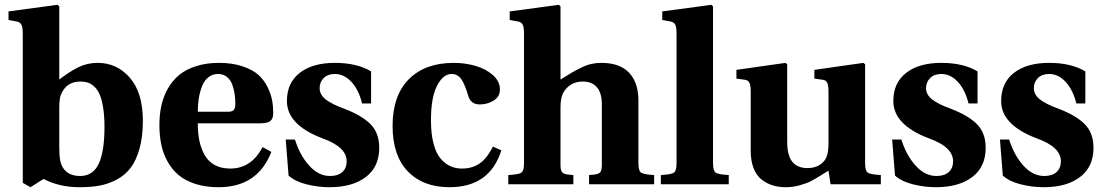

<svg xmlns="http://www.w3.org/2000/svg" viewBox="-20 -762 4563 794"><path d="M225.1 -153.8Q225.1 -118.2 229 -98.1Q234.4 -68.8 255.1 -51.5Q275.9 -34.2 311 -34.2Q365.2 -34.2 388.7 -85.7Q412.1 -137.2 412.1 -236.8Q412.1 -284.2 406.2 -318.8Q400.4 -353.5 391.1 -373.5Q381.8 -393.6 368.2 -405.5Q354.5 -417.5 341.3 -421.1Q328.1 -424.8 312 -424.8Q252.9 -424.8 231 -368.2Q225.1 -351.1 225.1 -312ZM15.1 -679.2V-714.8L217.8 -742.2L225.1 -735.8V-433.1Q268.1 -466.3 304.4 -484.1Q340.8 -502 383.8 -502Q463.9 -502 517.3 -440.2Q570.8 -378.4 570.8 -262.2Q570.8 -196.3 556.9 -147Q543 -97.7 520 -67.6Q497.1 -37.6 462.6 -19.3Q428.2 -1 391.6 5.6Q355 12.2 309.1 12.2Q225.1 12.2 160.2 -22L106 12.2L74.2 -5.9V-621.1Q74.2 -649.4 68.6 -659.9Q63 -670.4 49.8 -672.9Z M797.9 -299.8H921.9Q939.5 -299.8 946.3 -306.6Q953.1 -313.5 953.1 -333Q953.1 -353.5 950.4 -372.6Q947.8 -391.6 940.7 -411.6Q933.6 -431.6 918.5 -443.8Q903.3 -456.1 881.8 -456.1Q858.4 -456.1 841.3 -442.1Q824.2 -428.2 815.2 -404.5Q806.2 -380.9 802 -354.7Q797.9 -328.6 797.9 -299.8ZM639.2 -245.1Q639.2 -288.6 647.5 -325.9Q655.8 -363.3 674.3 -396Q692.9 -428.7 720.9 -451.9Q749 -475.1 791 -488.5Q833 -502 885.7 -502Q940.9 -502 982.9 -487.8Q1024.9 -473.6 1048.3 -452.6Q1071.8 -431.6 1086.2 -402.3Q1100.6 -373 1105.2 -347.4Q1109.9 -321.8 1109.9 -293.9Q1109.9 -270.5 1097.2 -261.2Q1084.5 -252 1056.2 -252H797.9Q797.9 -210.9 804.9 -178.2Q812 -145.5 827.1 -119.4Q842.3 -93.3 868.9 -79.1Q895.5 -64.9 932.1 -64.9Q1019.5 -64.9 1065.9 -153.8L1102.1 -133.8Q1045.4 12.2 883.8 12.2Q829.6 12.2 787.1 -1.7Q744.6 -15.6 717.3 -39.1Q689.9 -62.5 671.9 -95.9Q653.8 -129.4 646.5 -166Q639.2 -202.6 639.2 -245.1Z M1161.6 -185.1H1199.7Q1220.2 -119.6 1258.8 -76.9Q1297.4 -34.2 1344.7 -34.2Q1377.4 -34.2 1395.5 -50.3Q1413.6 -66.4 1413.6 -95.2Q1413.6 -154.3 1313.5 -189.9Q1166.5 -245.6 1166.5 -344.2Q1166.5 -419.4 1219.5 -460.7Q1272.5 -502 1364.7 -502Q1456.5 -502 1514.6 -466.8V-334H1477.5Q1463.4 -391.1 1433.1 -423.6Q1402.8 -456.1 1364.7 -456.1Q1335.4 -456.1 1318.6 -439.2Q1301.8 -422.4 1301.8 -397.9Q1301.8 -370.1 1327.6 -350.3Q1353.5 -330.6 1402.3 -313Q1476.6 -284.7 1512.5 -248.3Q1548.3 -211.9 1548.3 -150.9Q1548.3 -71.8 1492.7 -29.8Q1437 12.2 1342.8 12.2Q1294.9 12.2 1247.3 0.2Q1199.7 -11.7 1173.3 -36.1Z M1603.5 -241.2Q1603.5 -367.2 1671.4 -435.1Q1738.3 -502 1856.4 -502Q1903.3 -502 1946 -489.7Q1988.8 -477.5 2018.1 -451.7Q2047.4 -425.8 2047.4 -392.1Q2047.4 -361.8 2021.2 -345.9Q1995.1 -330.1 1964.4 -330.1Q1926.8 -330.1 1916.5 -365.2Q1902.8 -413.1 1887.7 -434.6Q1872.6 -456.1 1847.2 -456.1Q1812.5 -456.1 1787.4 -407.5Q1762.2 -358.9 1762.2 -265.1Q1762.2 -209 1772.7 -168.5Q1783.2 -127.9 1802 -106.2Q1820.8 -84.5 1842.5 -74.7Q1864.3 -64.9 1890.1 -64.9Q1932.6 -64.9 1963.1 -85.7Q1993.7 -106.4 2018.6 -155.8L2053.2 -140.1Q2005.4 12.2 1838.4 12.2Q1730 12.2 1666.7 -53Q1603.5 -118.2 1603.5 -241.2Z M2082 0V-38.1Q2125.5 -40.5 2136.2 -48.1Q2147 -55.7 2147 -86.9V-621.1Q2147 -649.4 2141.6 -659.9Q2136.2 -670.4 2123 -672.9L2087.9 -679.2V-714.8L2291 -742.2L2297.9 -735.8V-433.1Q2328.1 -452.1 2343.3 -460.9Q2358.4 -469.7 2381.8 -481.4Q2405.3 -493.2 2425.3 -497.6Q2445.3 -502 2466.8 -502Q2543.5 -502 2581.8 -460.9Q2620.1 -419.9 2620.1 -347.2V-86.9Q2620.1 -55.7 2630.9 -48.1Q2641.6 -40.5 2685.1 -38.1V0H2416V-38.1L2437 -40Q2454.6 -41.5 2461.7 -49.1Q2468.8 -56.6 2468.8 -80.1V-332Q2468.8 -377 2448.5 -400.9Q2428.2 -424.8 2390.1 -424.8Q2360.8 -424.8 2339.8 -411.1Q2318.8 -397.5 2308.1 -376Q2297.9 -354.5 2297.9 -316.9V-80.1Q2297.9 -56.6 2305.2 -49.1Q2312.5 -41.5 2330.1 -40L2351.1 -38.1V0Z M2712.9 0V-38.1Q2756.3 -40.5 2767.1 -48.1Q2777.8 -55.7 2777.8 -86.9V-621.1Q2777.8 -649.4 2772.5 -659.9Q2767.1 -670.4 2753.9 -672.9L2718.8 -679.2V-714.8L2921.9 -742.2L2928.7 -735.8V-86.9Q2928.7 -55.7 2939.5 -48.1Q2950.2 -40.5 2993.7 -38.1V0Z M3025.4 -437V-473.1L3228.5 -502L3235.4 -496.1V-175.8Q3235.4 -118.7 3256.6 -92.8Q3277.8 -66.9 3319.3 -66.9Q3350.1 -66.9 3370.6 -80.6Q3391.1 -94.2 3398.4 -113.8Q3406.2 -133.8 3406.2 -169.9V-380.9Q3406.2 -409.7 3400.6 -420.2Q3395 -430.7 3382.3 -432.1L3347.7 -437V-473.1L3550.3 -502L3557.6 -496.1V-86.9Q3557.6 -55.7 3568.4 -48.1Q3579.1 -40.5 3622.6 -38.1V0H3414.6L3406.2 -56.2Q3399.4 -52.2 3374.8 -36.9Q3350.1 -21.5 3333.7 -12.9Q3317.4 -4.4 3288.3 3.9Q3259.3 12.2 3229.5 12.2Q3200.7 12.2 3176.3 4.9Q3151.9 -2.4 3130.4 -18.8Q3108.9 -35.2 3096.7 -65.7Q3084.5 -96.2 3084.5 -138.2V-380.9Q3084.5 -409.7 3078.9 -420.2Q3073.2 -430.7 3060.5 -432.1Z M3669.4 -185.1H3707.5Q3728 -119.6 3766.6 -76.9Q3805.2 -34.2 3852.5 -34.2Q3885.3 -34.2 3903.3 -50.3Q3921.4 -66.4 3921.4 -95.2Q3921.4 -154.3 3821.3 -189.9Q3674.3 -245.6 3674.3 -344.2Q3674.3 -419.4 3727.3 -460.7Q3780.3 -502 3872.6 -502Q3964.4 -502 4022.5 -466.8V-334H3985.4Q3971.2 -391.1 3940.9 -423.6Q3910.6 -456.1 3872.6 -456.1Q3843.3 -456.1 3826.4 -439.2Q3809.6 -422.4 3809.6 -397.9Q3809.6 -370.1 3835.4 -350.3Q3861.3 -330.6 3910.2 -313Q3984.4 -284.7 4020.3 -248.3Q4056.2 -211.9 4056.2 -150.9Q4056.2 -71.8 4000.5 -29.8Q3944.8 12.2 3850.6 12.2Q3802.7 12.2 3755.1 0.2Q3707.5 -11.7 3681.2 -36.1Z M4115.2 -185.1H4153.3Q4173.8 -119.6 4212.4 -76.9Q4251 -34.2 4298.3 -34.2Q4331.1 -34.2 4349.1 -50.3Q4367.2 -66.4 4367.2 -95.2Q4367.2 -154.3 4267.1 -189.9Q4120.1 -245.6 4120.1 -344.2Q4120.1 -419.4 4173.1 -460.7Q4226.1 -502 4318.4 -502Q4410.2 -502 4468.3 -466.8V-334H4431.2Q4417 -391.1 4386.7 -423.6Q4356.4 -456.1 4318.4 -456.1Q4289.1 -456.1 4272.2 -439.2Q4255.4 -422.4 4255.4 -397.9Q4255.4 -370.1 4281.2 -350.3Q4307.1 -330.6 4356 -313Q4430.2 -284.7 4466.1 -248.3Q4502 -211.9 4502 -150.9Q4502 -71.8 4446.3 -29.8Q4390.6 12.2 4296.4 12.2Q4248.5 12.2 4200.9 0.2Q4153.3 -11.7 4127 -36.1Z"/></svg>

Font: Linguistics Pro
Style: Bold
Weight: 700
Designer: Stefan Peev, Context Ltd
Foundry: Stefan Peev, Context Ltd
Version: Version 001.000